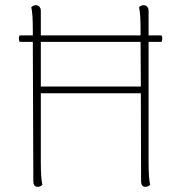

<svg xmlns="http://www.w3.org/2000/svg" viewBox="-20 -715 702 743"><path d="M555 -553V-87Q555 -24 561 0Q553 8 543 8Q526 8 526 -14L525 -354H138V-87Q138 -24 144 0Q136 8 126 8Q109 8 109 -14L107 -553H56Q53 -559 53 -566Q53 -572 56 -578H107V-600Q107 -663 101 -687Q109 -695 119 -695Q127 -695 132.5 -689Q138 -683 138 -673V-578H524V-600Q524 -663 518 -687Q526 -695 536 -695Q544 -695 549.5 -689Q555 -683 555 -673V-578H605Q608 -572 608 -566Q608 -559 605 -553ZM524 -553H138V-380H525Z"/></svg>

Font: Arima Madurai Thin
Style: Regular
Weight: 250
Designer: Joana Correia and Natanael Gama
Foundry: NDISCOVER
Version: Version 1.020; ttfautohint (v1.5) -l 7 -r 28 -G 50 -x 13 -D 